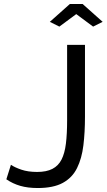

<svg xmlns="http://www.w3.org/2000/svg" viewBox="-20 -936 537 967"><path d="M35 -106Q54 -93 87.5 -81.5Q121 -70 167 -70Q214 -70 244 -85.5Q274 -101 290 -132.5Q306 -164 312 -213Q318 -262 318 -329V-710H408V-349Q408 -270 400 -204Q392 -138 368 -89.5Q344 -41 296.5 -15Q249 11 170 11Q120 11 82 0Q44 -11 12 -33ZM231 -826 332 -916H396L497 -826L449 -802L364 -865L279 -802Z"/></svg>

Font: YasnoRaleway Medium
Style: Regular
Weight: 500
Designer: Matt McInerney, Pablo Impallari, Rodrigo Fuenzalida
Foundry: Matt McInerney, Pablo Impallari, Rodrigo Fuenzalida
Version: Version 4.026